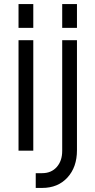

<svg xmlns="http://www.w3.org/2000/svg" viewBox="-20 -740 469 943"><path d="M71 0V-542.5H143.5V0ZM71 -603V-720H143.5V-603ZM155.5 183V110.5H187Q232 110.5 258.8 80.2Q285.5 50 285.5 1V-542.5H358V-2Q358 81 311.2 132Q264.5 183 187 183ZM285.5 -603V-720H358V-603Z"/></svg>

Font: Mohave Light
Style: Regular
Weight: 400
Version: Version 2.003